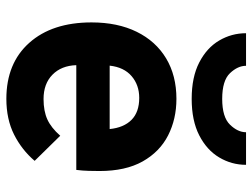

<svg xmlns="http://www.w3.org/2000/svg" viewBox="-115 -667 794 604"><g transform="rotate(90 282.0 -365.0)"><path d="M291 12Q179 12 114.8 -60Q50.5 -132 50.5 -256Q50.5 -338 80 -398Q109.5 -458 163.5 -490.5Q217.5 -523 291 -523Q354.5 -523 406 -496.8Q457.5 -470.5 487.8 -416.8Q518 -363 518 -281Q518 -267 517.5 -247.2Q517 -227.5 514.5 -208H185Q186.5 -161 215 -133Q243.5 -105 291.5 -105Q329.5 -105 355.8 -117Q382 -129 407 -157.5L486 -77Q451.5 -36.5 403.2 -12.2Q355 12 291 12ZM186.5 -313H386Q381.5 -357.5 357 -381.8Q332.5 -406 288 -406Q247.5 -406 219.5 -382Q191.5 -358 186.5 -313ZM291 -571Q222.5 -571 176.5 -594.8Q130.5 -618.5 107.5 -657.5Q84.5 -696.5 84.5 -742H187Q187 -716 210.2 -691.5Q233.5 -667 291 -667Q348.5 -667 372.2 -691.5Q396 -716 396 -742H498.5Q498.5 -696.5 475.2 -657.5Q452 -618.5 405.8 -594.8Q359.5 -571 291 -571Z"/></g></svg>

Font: Overpass ExtraBold
Style: Regular
Weight: 800
Designer: Delve Withrington, Dave Bailey, Thomas Jockin
Foundry: Delve Fonts LLC
Version: Version 4.000; ttfautohint (v1.8.3)